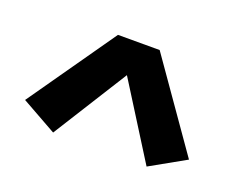

<svg xmlns="http://www.w3.org/2000/svg" viewBox="-62 -841 623 502"><g transform="rotate(20 250.0 -590.0)"><path d="M120 -441 22 -496 192 -739H308L478 -496L380 -441L250 -648Z"/></g></svg>

Font: Iosevka Curly
Style: Bold
Weight: 700
Monospace: yes
Designer: Belleve Invis
Foundry: Belleve Invis
Version: Version 22.1.2; ttfautohint (v1.8.4)